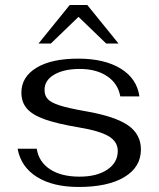

<svg xmlns="http://www.w3.org/2000/svg" viewBox="-20 -733 630 763"><path d="M50 -142H126Q134 -90 178.5 -60.5Q223 -31 296 -31Q365 -31 406.5 -59Q448 -87 448 -133Q448 -170 412 -191.5Q376 -213 292 -227Q208 -241 158.5 -258.5Q109 -276 87 -301.5Q65 -327 65 -365Q65 -427 124.5 -463.5Q184 -500 291 -500Q395 -500 459.5 -460.5Q524 -421 534 -350H458Q449 -401 406 -430Q363 -459 297 -459Q234 -459 195.5 -436.5Q157 -414 157 -376Q157 -353 170 -339Q183 -325 217.5 -314Q252 -303 320 -291Q436 -271 488 -235.5Q540 -200 540 -139Q540 -69 474.5 -29.5Q409 10 293 10Q190 10 126.5 -30Q63 -70 50 -142ZM257 -713H327L451 -560H402L292 -666L182 -560H133Z"/></svg>

Font: Fahkwang
Style: Regular
Weight: 400
Version: Version 1.000; ttfautohint (v1.6)